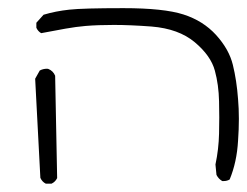

<svg xmlns="http://www.w3.org/2000/svg" viewBox="-20 -371 603 469"><path d="M68.8 -303.2Q72.8 -294.4 80.6 -290Q113.3 -296.4 139.9 -301Q166.5 -305.7 189 -307.6Q218.8 -310.1 258.3 -310.1Q297.9 -310.1 350.1 -306.2Q416.5 -300.8 455.8 -267.8Q495.1 -234.9 504.9 -198.2Q514.2 -164.1 515.1 -123.5Q515.6 -103.5 515.6 -84Q515.6 -64.5 515.1 -44.9Q514.2 -6.3 506.3 30.8L508.8 56.2Q513.7 65.9 522.9 71.3Q524.4 71.3 525.9 71.3Q534.7 71.3 541 67.4Q558.6 24.9 561.5 -27.3Q563.5 -55.2 563.5 -80.6Q563.5 -106 561.5 -128.9Q558.1 -174.8 548.8 -212.6Q539.6 -250.5 507.8 -285.6Q476.1 -320.3 428 -335.7Q379.9 -351.1 281.2 -351.1Q182.6 -351.1 149.2 -347.4Q115.7 -343.8 86.4 -335L68.8 -315.4ZM106 77.6Q115.2 73.2 119.6 64L114.7 -186Q109.9 -197.8 98.1 -202.6Q96.7 -203.1 95.2 -203.1Q85 -203.1 77.1 -198.7L65.9 -178.7L78.6 63.5Q83 73.2 91.8 77.6Z"/></svg>

Font: NaikaiFont
Style: ExtraLight
Weight: 200
Version: Version 1.89